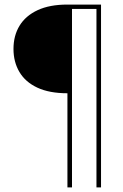

<svg xmlns="http://www.w3.org/2000/svg" viewBox="-20 -720 539 840"><path d="M275 100V-312Q196 -312 143.5 -336.5Q91 -361 65 -405Q39 -449 39 -506Q39 -564 65.5 -607.5Q92 -651 144.5 -675.5Q197 -700 275 -700H422V100H402V-681H295V100Z"/></svg>

Font: DM Sans 10pt Thin
Style: Regular
Weight: 250
Version: Version 4.004;gftools[0.9.30]